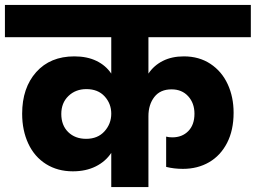

<svg xmlns="http://www.w3.org/2000/svg" viewBox="-37 -760 1039 780"><path d="M566 -609V-461Q588 -494 624.5 -512.5Q661 -531 710 -531Q772 -531 818 -500.5Q864 -470 888 -418Q912 -366 912 -302Q912 -231 885.5 -179.5Q859 -128 812.5 -101Q766 -74 706 -74Q670 -74 638 -82V-205Q649 -202 663 -202Q703 -202 728 -227.5Q753 -253 753 -298Q753 -341 727.5 -369Q702 -397 660 -397Q614 -397 590 -366Q566 -335 566 -288V0H415V-139Q392 -104 352 -84Q312 -64 259 -64Q197 -64 150 -93.5Q103 -123 78 -176.5Q53 -230 53 -298Q53 -403 110 -467Q167 -531 265 -531Q317 -531 355 -512.5Q393 -494 415 -461V-609H-17V-740H982V-609ZM415 -298Q415 -339 388 -368.5Q361 -398 314 -398Q270 -398 241 -370Q212 -342 212 -297Q212 -251 240 -223.5Q268 -196 313 -196Q360 -196 387.5 -226.5Q415 -257 415 -298Z"/></svg>

Font: Poppins A&M
Style: Bold-A&M
Weight: 700
Designer: Ninad Kale (Devanagari), Jonny Pinhorn (Latin)
Foundry: Indian Type Foundry
Version: 4.004